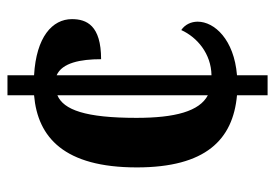

<svg xmlns="http://www.w3.org/2000/svg" viewBox="-134 -620 754 527"><g transform="rotate(-90 243.5 -357.0)"><path d="M245 -84V0H300V-84C398 -92 447 -146 447 -192C447 -210 439 -227 424 -237C404 -193 359 -155 300 -154V-579C334 -564 344 -514 344 -457C437 -457 454 -497 454 -537C454 -591 405 -635 300 -641V-714H245V-641C129 -631 47 -558 47 -359C47 -170 123 -95 245 -84ZM245 -577V-164C201 -187 183 -254 183 -360C183 -500 205 -560 245 -577Z"/></g></svg>

Font: Noto Serif Thai Condensed
Style: Bold
Weight: 700
Width: 3
Designer: Monotype Design Team
Foundry: Monotype Imaging Inc.
Version: Version 2.002